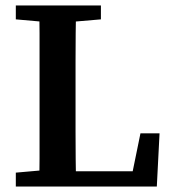

<svg xmlns="http://www.w3.org/2000/svg" viewBox="-20 -684 638 704"><path d="M38 0V-51L174 -63H187V0ZM123 0Q125 -51 125 -102Q125 -153 125 -203Q125 -253 125 -300V-355Q125 -407 125 -458.5Q125 -510 125 -562Q125 -614 123 -664H259Q258 -613 257.5 -561.5Q257 -510 257 -458.5Q257 -407 257 -355V-294Q257 -250 257 -201Q257 -152 257.5 -101.5Q258 -51 259 0ZM192 0V-56H497L460 -24L495 -195H565L555 0ZM38 -613V-664H350V-613L210 -601H174Z"/></svg>

Font: Source Serif 4 18pt SemiBold
Style: Regular
Weight: 600
Designer: Frank Grießhammer
Foundry: Adobe Systems Incorporated
Version: Version 4.004;hotconv 1.0.116;makeotfexe 2.5.65601